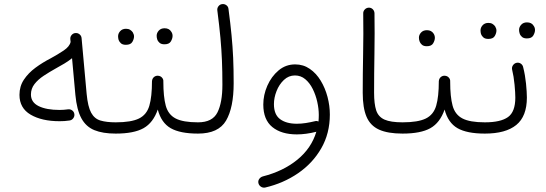

<svg xmlns="http://www.w3.org/2000/svg" viewBox="-20 -638 2627 924"><path d="M73.7 -181.6Q73.7 -222.7 95 -254.6Q116.2 -286.6 150.6 -312Q185.1 -337.4 224.1 -357.4Q258.3 -376 286.6 -395Q314.9 -414.1 319.8 -436L318.4 -449.7Q317.4 -460.9 324.7 -469.5Q332 -478 342.8 -479Q354 -480 362.8 -472.9Q371.6 -465.8 372.6 -454.6L397 -186Q402.8 -124.5 418.7 -95.5Q434.6 -66.4 463.6 -57.9Q492.7 -49.3 536.6 -49.3H537.1Q548.3 -49.3 556.2 -41.3Q564 -33.2 564 -22Q564 -10.7 556.2 -2.9Q548.3 4.9 537.1 4.9H536.6Q474.6 4.9 434.1 -11.7Q393.6 -28.3 371.6 -68.8Q349.6 -109.4 342.8 -181.2L326.7 -357.9Q310.5 -344.7 290.3 -332.5Q270 -320.3 247.6 -308.1Q217.8 -291.5 190.4 -273.4Q163.1 -255.4 146 -233.4Q128.9 -211.4 128.9 -183.1Q128.9 -145.5 166.3 -127.2Q203.6 -108.9 266.6 -108.9Q286.1 -108.9 307.1 -111.8Q318.4 -113.3 327.4 -106.7Q336.4 -100.1 337.9 -88.9Q339.4 -78.1 332.5 -68.8Q325.7 -59.6 314.5 -58.1Q302.2 -56.2 290 -55.4Q277.8 -54.7 266.6 -54.7Q181.2 -54.7 127.4 -86.2Q73.7 -117.7 73.7 -181.6Z M509.8 -22Q509.8 -33.2 517.8 -41.3Q525.9 -49.3 537.1 -49.3Q611.3 -49.3 648.7 -67.6Q686 -85.9 698.7 -129.2Q711.4 -172.4 711.4 -247.1Q712.4 -259.8 720.9 -267.1Q729.5 -274.4 740.7 -273.4Q752 -272.9 759.5 -264.6Q767.1 -256.3 766.1 -245.1Q766.1 -171.9 777.8 -129.2Q789.6 -86.4 825.2 -67.9Q860.8 -49.3 932.6 -49.3H933.1Q944.3 -49.3 952.1 -41.3Q960 -33.2 960 -22Q960 -10.7 952.1 -2.9Q944.3 4.9 933.1 4.9H932.6Q846.7 4.9 801.3 -21.2Q755.9 -47.4 739.3 -110.8Q717.3 -47.4 670.9 -21.2Q624.5 4.9 537.1 4.9Q525.9 4.9 517.8 -2.9Q509.8 -10.7 509.8 -22ZM733.9 -465.8Q733.9 -479.5 744.1 -490.7Q754.4 -502 772 -502Q794.4 -502 804.2 -485.4Q810.5 -476.6 810.5 -465.3Q810.5 -453.1 802.5 -439Q794.4 -424.8 771.5 -424.8Q756.3 -424.8 748 -431.9Q739.7 -439 736.8 -448.2Q733.9 -457 733.9 -465.8ZM548.3 -463.4Q548.3 -477.1 558.6 -488.3Q568.8 -499.5 586.4 -499.5Q598.1 -499.5 606 -494.6Q613.8 -489.7 618.7 -482.9Q625 -472.2 625 -462.9Q625 -450.2 616.9 -436.3Q608.9 -422.4 585.9 -422.4Q570.3 -422.4 562.3 -429.4Q554.2 -436.5 550.8 -445.8Q548.3 -454.6 548.3 -463.4Z M906.2 -22Q906.2 -33.2 914.1 -41.3Q921.9 -49.3 933.1 -49.3Q1002.4 -49.3 1026.4 -96.9Q1050.3 -144.5 1050.3 -230Q1050.3 -294.4 1048.1 -347.2Q1045.9 -399.9 1040.8 -456.3Q1035.6 -512.7 1025.9 -587.9Q1024.4 -599.1 1031.5 -608.2Q1038.6 -617.2 1049.3 -618.2Q1060.5 -619.6 1069.6 -612.8Q1078.6 -606 1079.6 -594.7Q1088.9 -524.9 1094.2 -469.5Q1099.6 -414.1 1102.1 -359.6Q1104.5 -305.2 1104.5 -237.3Q1104.5 -120.1 1067.9 -57.6Q1031.2 4.9 933.1 4.9Q921.9 4.9 914.1 -2.9Q906.2 -10.7 906.2 -22Z M1400.4 -328.1Q1439.9 -328.1 1470.9 -306.6Q1502 -285.2 1523.4 -249.8Q1544.9 -214.4 1556.2 -171.6Q1567.4 -128.9 1567.4 -86.9Q1567.4 3.9 1526.1 75.7Q1484.9 147.5 1414.3 195.8Q1343.8 244.1 1255.9 264.6Q1244.6 266.6 1235.4 260.3Q1226.1 253.9 1223.6 243.2Q1221.2 231.9 1227.8 222.9Q1234.4 213.9 1245.1 210.9Q1342.8 186 1410.6 130.9Q1478.5 75.7 1502.4 -3.9Q1452.1 8.8 1408.7 8.8Q1334 8.8 1290.5 -26.6Q1247.1 -62 1247.1 -134.8Q1247.1 -181.2 1266.6 -225.6Q1286.1 -270 1320.6 -299.1Q1355 -328.1 1400.4 -328.1ZM1298.3 -136.7Q1298.3 -86.4 1328.1 -64.5Q1357.9 -42.5 1408.2 -42.5Q1429.7 -42.5 1451.4 -45.9Q1473.1 -49.3 1495.6 -54.7Q1503.9 -57.1 1512.7 -53.2Q1514.2 -68.8 1514.2 -85Q1514.2 -114.7 1506.8 -147.7Q1499.5 -180.7 1485.1 -209.7Q1470.7 -238.8 1449.2 -256.8Q1427.7 -274.9 1399.4 -274.9Q1369.1 -274.9 1346.2 -253.2Q1323.2 -231.4 1310.8 -199.5Q1298.3 -167.5 1298.3 -136.7Z M1725.6 -191.4Q1725.6 -280.3 1727.5 -377.9Q1729.5 -475.6 1728 -572.8Q1727.5 -584 1735.4 -592.3Q1743.2 -600.6 1754.4 -601.1Q1765.6 -601.6 1773.7 -593.8Q1781.7 -585.9 1782.2 -574.7Q1783.7 -477.5 1782 -379.9Q1780.3 -282.2 1780.3 -191.9Q1780.3 -137.7 1790.5 -106.7Q1800.8 -75.7 1830.3 -62.5Q1859.9 -49.3 1917 -49.3H1917.5Q1928.7 -49.3 1936.5 -41.3Q1944.3 -33.2 1944.3 -22Q1944.3 -10.7 1936.5 -2.9Q1928.7 4.9 1917.5 4.9H1917Q1846.2 4.9 1804.2 -14.2Q1762.2 -33.2 1743.9 -76.2Q1725.6 -119.1 1725.6 -191.4Z M1890.1 -22Q1890.1 -33.2 1898.2 -41.3Q1906.2 -49.3 1917.5 -49.3Q1991.7 -49.3 2029.1 -67.6Q2066.4 -85.9 2079.1 -129.2Q2091.8 -172.4 2091.8 -247.1Q2092.8 -259.8 2101.3 -267.1Q2109.9 -274.4 2121.1 -273.4Q2132.3 -272.9 2139.9 -264.6Q2147.5 -256.3 2146.5 -245.1Q2146.5 -171.9 2158.2 -129.2Q2169.9 -86.4 2205.6 -67.9Q2241.2 -49.3 2313 -49.3H2313.5Q2324.7 -49.3 2332.5 -41.3Q2340.3 -33.2 2340.3 -22Q2340.3 -10.7 2332.5 -2.9Q2324.7 4.9 2313.5 4.9H2313Q2227.1 4.9 2181.6 -21.2Q2136.2 -47.4 2119.6 -110.8Q2097.7 -47.4 2051.3 -21.2Q2004.9 4.9 1917.5 4.9Q1906.2 4.9 1898.2 -2.9Q1890.1 -10.7 1890.1 -22ZM1996.1 -457Q1996.1 -470.2 2006.3 -481.4Q2016.6 -492.7 2034.7 -492.7Q2056.2 -492.7 2066.9 -476.1Q2072.8 -466.8 2072.8 -456.1Q2072.8 -443.8 2064.7 -429.7Q2056.6 -415.5 2033.7 -415.5Q2018.6 -415.5 2010.3 -422.9Q2002 -430.2 1999 -439.5Q1996.1 -447.8 1996.1 -457Z M2286.6 -22Q2286.6 -33.2 2294.4 -41.3Q2302.2 -49.3 2313.5 -49.3Q2389.2 -49.3 2424.6 -74.5Q2460 -99.6 2460 -168.5Q2460 -190.9 2456.3 -230.5Q2452.6 -270 2444.3 -304.2Q2442.4 -315.4 2449.2 -324.7Q2456.1 -334 2466.8 -335.9Q2478 -337.9 2487.1 -331.3Q2496.1 -324.7 2498 -313.5Q2507.3 -276.9 2511.5 -235.6Q2515.6 -194.3 2515.6 -168.5Q2515.6 -78.1 2464.6 -36.6Q2413.6 4.9 2313.5 4.9Q2302.2 4.9 2294.4 -2.9Q2286.6 -10.7 2286.6 -22ZM2478 -494.1Q2478 -507.8 2488.3 -519Q2498.5 -530.3 2516.1 -530.3Q2538.6 -530.3 2548.3 -513.7Q2554.7 -504.9 2554.7 -493.7Q2554.7 -481.4 2546.6 -467.3Q2538.6 -453.1 2515.6 -453.1Q2500.5 -453.1 2492.2 -460.2Q2483.9 -467.3 2481 -476.6Q2478 -485.4 2478 -494.1ZM2292.5 -491.7Q2292.5 -505.4 2302.7 -516.6Q2313 -527.8 2330.6 -527.8Q2342.3 -527.8 2350.1 -522.9Q2357.9 -518.1 2362.8 -511.2Q2369.1 -500.5 2369.1 -491.2Q2369.1 -478.5 2361.1 -464.6Q2353 -450.7 2330.1 -450.7Q2314.5 -450.7 2306.4 -457.8Q2298.3 -464.8 2294.9 -474.1Q2292.5 -482.9 2292.5 -491.7Z"/></svg>

Font: Mikhak Light
Style: Regular
Weight: 300
Designer: Amin Abedi
Version: Version 3.3